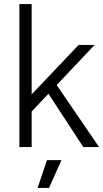

<svg xmlns="http://www.w3.org/2000/svg" viewBox="-20 -720 505 940"><path d="M135 -174 94 -215 365 -500H443ZM75 0V-700H135V0ZM388 0 189 -304 228 -347 465 0ZM164 200 210 64H281L220 200Z"/></svg>

Font: Figtree Light Light
Style: Regular
Weight: 300
Version: Version 2.001;gftools[0.9.30]